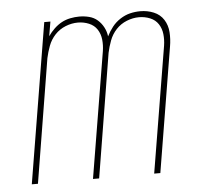

<svg xmlns="http://www.w3.org/2000/svg" viewBox="-44 -575 687 622"><g transform="rotate(-5 300.0 -264.0)"><path d="M35 0 121 -520H141L133 -473Q142 -486 153.5 -497Q165 -508 178 -515Q191 -522 206 -525Q221 -528 235 -528Q252 -528 267.5 -524Q283 -520 294.5 -510Q306 -500 313.5 -486Q321 -472 323 -456Q331 -472 342 -486Q353 -500 368.5 -510Q384 -520 400.5 -524Q417 -528 434 -528Q457 -528 477.5 -519.5Q498 -511 509.5 -493Q521 -475 522.5 -452Q524 -429 520 -406L453 0H433L501 -410Q504 -429 502 -447.5Q500 -466 490.5 -480.5Q481 -495 464 -502Q447 -509 428 -509Q408 -509 388 -501Q368 -493 353.5 -477.5Q339 -462 331.5 -442Q324 -422 320 -403L254 0H234L302 -410Q305 -429 303 -447.5Q301 -466 291.5 -480.5Q282 -495 265 -502Q248 -509 229 -509Q209 -509 189 -501Q169 -493 154.5 -477.5Q140 -462 132.5 -442Q125 -422 121 -403L55 0Z"/></g></svg>

Font: Iosevka Thin Extended
Style: Italic
Weight: 100
Width: 7
Italic angle: -9°
Monospace: yes
Designer: Belleve Invis
Foundry: Belleve Invis
Version: Version 32.5.0; ttfautohint (v1.8.4)